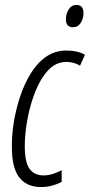

<svg xmlns="http://www.w3.org/2000/svg" viewBox="-20 -745 363 775"><path d="M146 10Q88 10 58 -28.5Q28 -67 28 -150Q27 -197 35.5 -250Q44 -303 61 -354.5Q78 -406 104 -448.5Q130 -491 166 -516Q202 -541 248 -541Q293 -541 323 -524L303 -480Q278 -495 248 -495Q206 -495 175 -462Q144 -429 123 -376.5Q102 -324 91 -265Q80 -206 80 -155Q80 -91 99 -64Q118 -37 156 -37Q174 -37 192 -42.5Q210 -48 229 -58V-11Q213 -2 191.5 4Q170 10 146 10ZM275 -635Q246 -635 246 -667Q246 -688 257 -706.5Q268 -725 289 -725Q317 -725 317 -692Q317 -671 306 -653Q295 -635 275 -635Z"/></svg>

Font: Noto Sans ExtraCondensed Light
Style: Italic
Weight: 300
Width: 2
Italic angle: -12°
Designer: Monotype Design Team
Foundry: Monotype Imaging Inc.
Version: Version 2.013; ttfautohint (v1.8.4.7-5d5b)